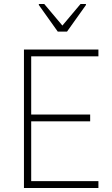

<svg xmlns="http://www.w3.org/2000/svg" viewBox="-20 -934 557 954"><path d="M99 0V-688H469V-654H135V-365H428V-331H135V-34H469V0ZM267 -777 173 -909V-914H200L290 -807L380 -914H407V-909L313 -777Z"/></svg>

Font: Saira Semi Condensed Thin
Style: Regular
Weight: 100
Width: 4
Designer: Hector Gatti with collaboration of the Omnibus-Type team
Foundry: Omnibus-Type
Version: Version 1.001; ttfautohint (v1.8)